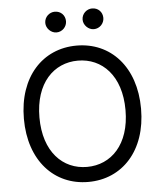

<svg xmlns="http://www.w3.org/2000/svg" viewBox="-61 -985 884 1048"><g transform="rotate(-5 380.5 -461.0)"><path d="M701.7 -363.6C701.7 -593.8 566.8 -737.2 380.7 -737.2C194.6 -737.2 59.7 -593.8 59.7 -363.6C59.7 -133.5 194.6 9.9 380.7 9.9C566.8 9.9 701.7 -133.5 701.7 -363.6ZM144.9 -363.6C144.9 -552.6 248.6 -654.8 380.7 -654.8C512.8 -654.8 616.5 -552.6 616.5 -363.6C616.5 -174.7 512.8 -72.4 380.7 -72.4C248.6 -72.4 144.9 -174.7 144.9 -363.6ZM221.6 -875C221.6 -845.2 248.6 -818.2 278.4 -818.2C311.1 -818.2 335.2 -845.2 335.2 -875C335.2 -907.7 311.1 -931.8 278.4 -931.8C248.6 -931.8 221.6 -907.7 221.6 -875ZM426.1 -875C426.1 -845.2 453.1 -818.2 483 -818.2C515.6 -818.2 539.8 -845.2 539.8 -875C539.8 -907.7 515.6 -931.8 483 -931.8C453.1 -931.8 426.1 -907.7 426.1 -875Z"/></g></svg>

Font: Margiela Sans
Style: Regular
Weight: 400
Designer: Stefan Endress, Andreas Faust
Version: Version 1.100;FEAKit 1.0